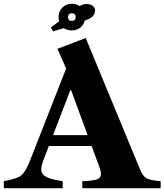

<svg xmlns="http://www.w3.org/2000/svg" viewBox="-40 -990 865 1010"><path d="M239 -825 228 -846 271 -878Q268 -889 268 -900Q268 -930 288 -950Q308 -970 338 -970Q361 -970 379 -958Q398 -969 416 -969Q433 -969 446.5 -960Q460 -951 460 -934Q460 -898 406 -882Q400 -858 381.5 -844Q363 -830 338 -830Q312 -830 296 -842ZM318 -900Q318 -880 338 -880Q358 -880 358 -900Q358 -920 338 -920Q318 -920 318 -900ZM482 -114 442 -222H217L188 -146Q177 -116 177 -99Q177 -74 202.5 -60Q228 -46 290 -37V0H-20V-37Q49 -49 72 -67.5Q95 -86 119 -148L308 -630L262 -733L411 -790L697 -98Q711 -63 731 -52Q751 -41 805 -37V0H393V-37Q449 -39 470 -46.5Q491 -54 491 -74Q491 -90 482 -114ZM334 -516H330L239 -279H421Z"/></svg>

Font: Libre Caslon Text
Style: Bold
Weight: 700
Designer: Pablo Impallari, Rodrigo Fuenzalida
Foundry: Pablo Impallari, Rodrigo Fuenzalida
Version: Version 1.002